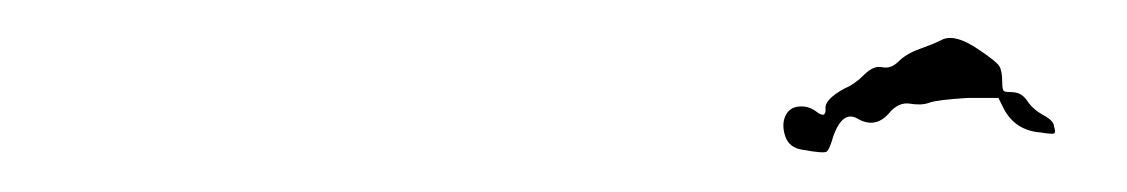

<svg xmlns="http://www.w3.org/2000/svg" viewBox="-20 -788 587 100"><path d="M470 -767Q477 -771 490 -762Q499 -756 500.5 -753.5Q502 -751 502 -745Q502 -741 503 -740.5Q504 -740 507 -740Q512 -740 515 -735.5Q518 -731 523.5 -728Q529 -725 529 -722Q530 -719 529 -718.5Q528 -718 522 -719Q509 -720 503 -731L500 -737H484Q468 -736 464 -734.5Q460 -733 454 -734Q448 -735 443 -729Q436 -721 427 -726Q419 -731 414 -717Q412 -710 410.5 -709Q409 -708 398 -710Q391 -711 389 -717Q387 -723 389 -727.5Q391 -732 396 -732.5Q401 -733 405 -730Q410 -726 410 -731Q409 -736 420 -742Q425 -744 430 -749Q435 -754 439.5 -753Q444 -752 448 -756Q452 -760 459 -762.5Q466 -765 470 -767Z"/></svg>

Font: TT2020 Style D
Style: Italic
Weight: 400
Italic angle: -15°
Version: Version 0.2.000